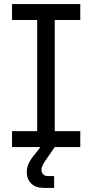

<svg xmlns="http://www.w3.org/2000/svg" viewBox="-20 -720 452 940"><path d="M162 -27V-673H248V-27ZM39 -622V-700H373V-622ZM39 0V-78H373V0ZM194 200Q154 200 132.5 178Q111 156 111 123Q111 100 121 79Q131 58 154 31L208 -39L248 0L199 71Q193 80 188 90.5Q183 101 183 112Q183 123 190.5 132.5Q198 142 215 142H245V200Z"/></svg>

Font: SUSE
Style: Regular
Weight: 400
Designer: Rene Bieder
Foundry: SUSE
Version: Version 1.000